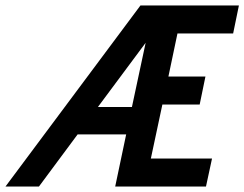

<svg xmlns="http://www.w3.org/2000/svg" viewBox="-88 -680 891 700"><path d="M663 0H332L372 -190H195L54 0H-68L424 -660H783L762 -558H559L526 -401H661L640 -299H504L462 -102H685ZM393 -290 443 -524 269 -290Z"/></svg>

Font: Quattrocento Sans
Style: Bold Italic
Weight: 700
Designer: Pablo Impallari
Foundry: Pablo Impallari, Igino Marini, Brenda Gallo
Version: Version 2.000